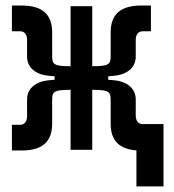

<svg xmlns="http://www.w3.org/2000/svg" viewBox="-20 -540 626 692"><path d="M22.9 2.4H58.6C128.9 2.4 168 -26.4 168 -93.8V-171.9V-172.9C168 -207.5 168 -216.3 234.4 -216.3V0H312.5V-216.3C378.9 -216.3 378.9 -207.5 378.9 -172.9V-171.9V-93.8C378.9 -31.7 411.6 -2.4 471.7 2V131.8H569.3V-92.8H493.2C481 -92.8 469.2 -102.1 469.2 -124V-182.1C469.2 -224.1 433.6 -247.6 388.7 -251L370.1 -252.4V-265.1L388.7 -266.6C433.6 -270 469.2 -293.5 469.2 -335.4V-396C469.2 -418 481 -427.2 493.2 -427.2H523.9V-520H488.3C418 -520 378.9 -491.2 378.9 -423.8V-345.7V-344.7C378.9 -310.1 378.9 -301.3 312.5 -301.3V-517.6H234.4V-301.3C168 -301.3 168 -310.1 168 -344.7V-345.7V-423.8C168 -491.2 128.9 -520 58.6 -520H22.9V-427.2H53.7C65.9 -427.2 77.6 -418 77.6 -396V-335.4C77.6 -293.5 113.3 -270 158.2 -266.6L176.8 -265.1V-252.4L158.2 -251C113.3 -247.6 77.6 -224.1 77.6 -182.1V-121.6C77.6 -99.6 65.9 -90.3 53.7 -90.3H22.9Z"/></svg>

Font: Cascadia Code PL
Style: Regular
Weight: 400
Monospace: yes
Designer: Aaron Bell
Foundry: Saja Typeworks
Version: Version 2404.023